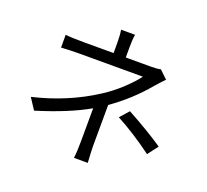

<svg xmlns="http://www.w3.org/2000/svg" viewBox="-140 -972 1279 1185"><g transform="rotate(20 500.0 -379.5)"><path d="M775.4 -655.3 827.1 -605.5Q796.9 -574.2 771.5 -544.9Q672.9 -426.8 544.9 -336.9Q544.9 -293.9 544.4 -197.3Q543.9 -100.6 543.9 -68.4Q543.9 -36.1 548.8 42H458Q463.9 -2 463.9 -68.4Q463.9 -95.7 464.4 -173.3Q464.8 -251 464.8 -286.1Q334 -210.9 127 -147.5L79.1 -220.7Q303.7 -273.4 484.4 -390.6Q546.9 -430.7 602.5 -482.9Q658.2 -535.2 686.5 -574.2H272.5Q210.9 -574.2 150.4 -570.3V-654.3Q189.5 -649.4 271.5 -649.4H466.8V-712.9Q466.8 -767.6 460.9 -800.8H552.7Q546.9 -767.6 546.9 -712.9V-649.4H711.9Q755.9 -649.4 775.4 -655.3ZM632.8 -288.1 684.6 -346.7Q828.1 -268.6 925.8 -202.1L874 -133.8Q750 -225.6 632.8 -288.1Z"/></g></svg>

Font: GenYoGothic TW TTF Regular
Style: Regular
Weight: 400
Version: Version 1.300